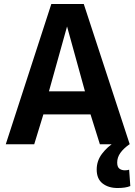

<svg xmlns="http://www.w3.org/2000/svg" viewBox="-20 -725 680 965"><path d="M9 0 238 -705H401L632 0H482L435 -150H198L152 0ZM226 -266H407L317 -592ZM571 220Q525 220 495.5 197Q466 174 466 127Q466 83 493 47.5Q520 12 558 -11L631 0Q601 21 585 43.5Q569 66 569 92Q569 114 580 122.5Q591 131 608 131Q620 131 629 128L635 210Q612 220 571 220Z"/></svg>

Font: Georama SemiBold
Style: Regular
Weight: 600
Designer: Jean-Baptiste Levee
Foundry: Production Type
Version: Version 1.000